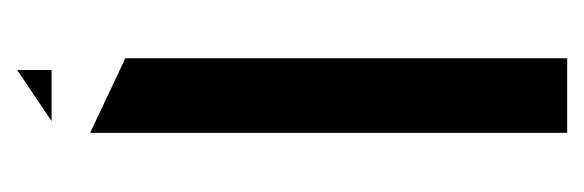

<svg xmlns="http://www.w3.org/2000/svg" viewBox="-254 -406 696 229"><g transform="rotate(-90 94.5 -292.0)"><path d="M64 -579 125 -620V-579ZM50 -533 139 -491V36H50Z"/></g></svg>

Font: Frankia
Style: Regular
Weight: 400
Version: Version 001.000